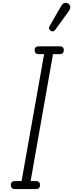

<svg xmlns="http://www.w3.org/2000/svg" viewBox="-20 -1297 502 1317"><path d="M54 -27Q54 -40 60.8 -47.5Q67.5 -55 86.5 -55H128L282.5 -925.5H249Q230 -925.5 223.8 -933.5Q217.5 -941.5 217.5 -953Q217.5 -965 223.8 -972Q230 -979 249 -979H386Q405.5 -979 411.8 -972Q418 -965 418 -953Q418 -941.5 411.8 -933.5Q405.5 -925.5 386 -925.5H343.5L190 -55H223Q242 -55 248.2 -47.5Q254.5 -40 254.5 -27Q254.5 -15 248.2 -7.5Q242 0 223 0H86.5Q67.5 0 60.8 -7.5Q54 -15 54 -27ZM329 -1085.5Q321 -1090.5 317 -1098Q313 -1105.5 322 -1121L399 -1255Q411.5 -1276.5 426.8 -1277.2Q442 -1278 451 -1270.5Q462.5 -1260 462 -1247.2Q461.5 -1234.5 453 -1222.5L360.5 -1094.5Q351.5 -1082 343.8 -1081.8Q336 -1081.5 329 -1085.5Z"/></svg>

Font: Edu QLD Hand
Style: Regular
Weight: 400
Designer: Tina and Corey Anderson, Eben Sorkin
Foundry: Sorkin Type Co.
Version: Version 2.000